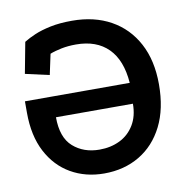

<svg xmlns="http://www.w3.org/2000/svg" viewBox="-73 -681 767 774"><g transform="rotate(-10 310.5 -294.5)"><path d="M271 -609Q362 -609 429.5 -571.5Q497 -534 534.5 -464Q572 -394 572 -296Q572 -196 536.5 -125.5Q501 -55 438 -17.5Q375 20 293 20Q217 20 157 -14.5Q97 -49 62.5 -115Q28 -181 28 -275V-322H457Q450 -416 402 -464Q354 -512 270 -512Q238 -512 210.5 -506.5Q183 -501 163 -493L145 -409L47 -431L71 -558Q90 -570 117 -581.5Q144 -593 182 -601Q220 -609 271 -609ZM291 -78Q337 -78 374 -96Q411 -114 433 -150Q455 -186 455 -237H140Q140 -154 183 -116Q226 -78 291 -78Z"/></g></svg>

Font: Podkova
Style: Bold
Weight: 700
Designer: Ilya Yudin
Foundry: Cyreal (www.cyreal.org)
Version: Version 2.102; ttfautohint (v1.8.1.43-b0c9)